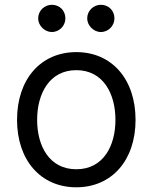

<svg xmlns="http://www.w3.org/2000/svg" viewBox="-20 -770 637 801"><path d="M298.3 11.4C446 11.4 545.5 -100.9 545.5 -269.9C545.5 -440.3 446 -552.6 298.3 -552.6C150.6 -552.6 51.1 -440.3 51.1 -269.9C51.1 -100.9 150.6 11.4 298.3 11.4ZM298.3 -63.9C186.1 -63.9 134.9 -160.5 134.9 -269.9C134.9 -379.3 186.1 -477.3 298.3 -477.3C410.5 -477.3 461.6 -379.3 461.6 -269.9C461.6 -160.5 410.5 -63.9 298.3 -63.9ZM196 -636.4C228.7 -636.4 252.8 -663.4 252.8 -693.2C252.8 -725.9 228.7 -750 196 -750C166.2 -750 139.2 -725.9 139.2 -693.2C139.2 -663.4 166.2 -636.4 196 -636.4ZM400.6 -636.4C433.2 -636.4 457.4 -663.4 457.4 -693.2C457.4 -725.9 433.2 -750 400.6 -750C370.7 -750 343.8 -725.9 343.8 -693.2C343.8 -663.4 370.7 -636.4 400.6 -636.4Z"/></svg>

Font: Karasuma Gothic
Style: Regular
Weight: 400
Designer: Rasmus Andersson, Ryoko Nishizuka
Foundry: Genbu
Version: Version 1.00